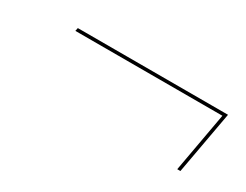

<svg xmlns="http://www.w3.org/2000/svg" viewBox="-37 -539 675 527"><g transform="rotate(30 300.5 -275.5)"><path d="M98 -365H564L530 -176H540L576 -375H100Z"/></g></svg>

Font: Jost* 200 Hairline Italic
Style: Italic
Weight: 100
Italic angle: -10°
Version: Version 3.200; ttfautohint (v0.97) -l 8 -r 50 -G 200 -x 14 -